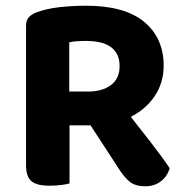

<svg xmlns="http://www.w3.org/2000/svg" viewBox="-20 -642 644 671"><path d="M222 -322H287Q337 -322 367.5 -344.5Q398 -367 398 -411Q398 -454 369 -476.5Q340 -499 280 -499Q263 -499 249 -498Q235 -497 222 -494ZM301 -204H71V-553Q71 -572 82 -583Q93 -594 111 -600Q144 -612 188.5 -617Q233 -622 281 -622Q416 -622 484 -565.5Q552 -509 552 -412Q552 -352 519.5 -304.5Q487 -257 430.5 -230.5Q374 -204 301 -204ZM273 -240 409 -272Q432 -240 456.5 -209Q481 -178 503.5 -149Q526 -120 544 -95.5Q562 -71 573 -54Q564 -24 541 -7.5Q518 9 489 9Q452 9 432.5 -7.5Q413 -24 396 -51ZM71 -261H223V-1Q214 2 194 4.5Q174 7 153 7Q108 7 89.5 -9Q71 -25 71 -65Z"/></svg>

Font: Baloo Bhaijaan 2
Style: Bold
Weight: 700
Designer: Sanskriti Dholi, Noopur Datye and Ek Type
Foundry: Ek Type
Version: Version 1.701